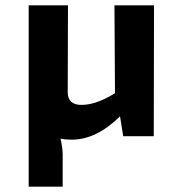

<svg xmlns="http://www.w3.org/2000/svg" viewBox="-20 -513 658 723"><path d="M559 0H444L432 -75Q343 13 250 13Q226 13 208 9Q216 45 216 69V190H88V-493H236L235 -166Q235 -118 287 -118Q342 -118 413 -162L411 -493H560Z"/></svg>

Font: Taylor Sans Bold LRS
Style: Bold
Weight: 700
Italic angle: -8°
Designer: Natanael Gama
Version: Version 1.001 September 8, 2015